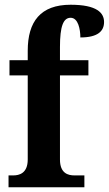

<svg xmlns="http://www.w3.org/2000/svg" viewBox="-20 -790 459 810"><path d="M16 0H336V-50H294C268 -50 233 -58 233 -117V-472H353V-536H233V-592C233 -679 247 -715 278 -715C310 -715 319 -666 319 -632C393 -632 419 -659 419 -697C419 -735 390 -770 278 -770C151 -770 97 -699 97 -576V-536H20V-472H97V-117C97 -58 60 -50 36 -50H16Z"/></svg>

Font: Noto Serif Armenian Condensed
Style: Bold
Weight: 700
Width: 3
Designer: Monotype Design Team
Foundry: Monotype Imaging Inc.
Version: Version 2.008